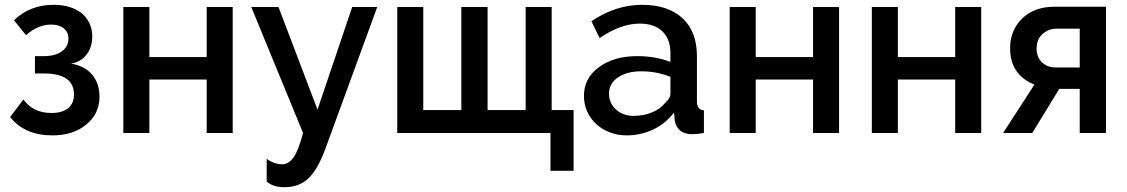

<svg xmlns="http://www.w3.org/2000/svg" viewBox="-20 -552 4679 797"><path d="M192 -450Q225 -450 244.5 -434.5Q264 -419 264 -392Q264 -359 237 -339Q210 -319 162 -319H125V-247H162Q287 -247 287 -160Q287 -122 262.5 -102.5Q238 -83 193 -83Q118 -83 77 -139L22 -66Q83 10 197 10Q284 10 338 -35Q393 -79 393 -151Q393 -206 362 -242.5Q331 -279 274 -288Q315 -294 339 -325Q363 -356 363 -401Q363 -431 351 -456Q339 -481 318 -498Q273 -532 202 -532Q105 -532 38 -468L88 -406Q138 -450 192 -450Z M492 -523V0H600V-222H838V0H946V-523H838V-315H600V-523Z M1162 225Q1220 225 1258.5 190Q1297 155 1329 70L1546 -523H1442L1298 -97L1136 -523H1023L1238 0Q1219 72 1199 101Q1178 130 1152 130Q1118 130 1087 107V202Q1102 214 1119.5 219.5Q1137 225 1162 225Z M2265 0V157H2361V-95H2270V-523H2162V-95H2004V-523H1895V-95H1737V-523H1629V0Z M2778 -85 2781 -52Q2785 -26 2803 -10.5Q2821 5 2852 5Q2876 5 2902 0V-94Q2873 -96 2873 -130V-319Q2873 -421 2813 -476.5Q2753 -532 2645 -532Q2536 -532 2435 -464L2469 -394Q2557 -454 2635 -454Q2697 -454 2730 -421.5Q2763 -389 2763 -331V-295Q2701 -319 2625 -319Q2528 -319 2466 -273Q2404 -228 2404 -154Q2404 -119 2417.5 -89Q2431 -59 2455 -37Q2479 -15 2511.5 -2.5Q2544 10 2581 10Q2640 10 2691.5 -14.5Q2743 -39 2778 -85ZM2508 -163Q2508 -205 2545 -230.5Q2582 -256 2642 -256Q2706 -256 2763 -233V-164Q2763 -144 2742 -126Q2722 -100 2686.5 -85.5Q2651 -71 2611 -71Q2566 -71 2537 -97.5Q2508 -124 2508 -163Z M3009 -523V0H3117V-222H3355V0H3463V-523H3355V-315H3117V-523Z M3599 -523V0H3707V-222H3945V0H4053V-523H3945V-315H3707V-523Z M4265 0 4377 -183H4462V0H4571V-524H4355Q4316 -524 4282.5 -512Q4249 -500 4225 -477Q4200 -454 4186.5 -422Q4173 -390 4173 -352Q4173 -294 4200 -256.5Q4227 -219 4274 -201L4144 0ZM4283 -351Q4283 -389 4308 -411Q4333 -433 4365 -433H4462V-272H4362Q4328 -272 4305.5 -293Q4283 -314 4283 -351Z"/></svg>

Font: RT Raleway SemiBold
Style: Regular
Weight: 400
Designer: Matt McInerney, Pablo Impallari, Rodrigo Fuenzalida — Edited by Milan Moffatt in April 2016
Foundry: Matt McInerney, Pablo Impallari, Rodrigo Fuenzalida — Edited by Milan Moffatt in April 2016
Version: Version 3.001